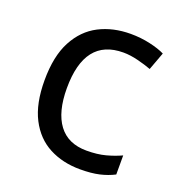

<svg xmlns="http://www.w3.org/2000/svg" viewBox="-106 -637 692 738"><g transform="rotate(20 240.0 -268.0)"><path d="M300 10Q229 10 173.5 -19Q118 -48 86.5 -109Q55 -170 55 -265Q55 -364 88 -426Q121 -488 177.5 -517Q234 -546 306 -546Q347 -546 385 -537.5Q423 -529 447 -517L420 -444Q396 -453 364 -461Q332 -469 304 -469Q146 -469 146 -266Q146 -169 184.5 -117.5Q223 -66 299 -66Q343 -66 376.5 -75Q410 -84 438 -97V-19Q411 -5 378.5 2.5Q346 10 300 10Z"/></g></svg>

Font: Noto Sans Tifinagh APT
Style: Regular
Weight: 400
Designer: JamraPatel
Foundry: JamraPatel LLC
Version: Version 2.006; ttfautohint (v1.8.4.7-5d5b)